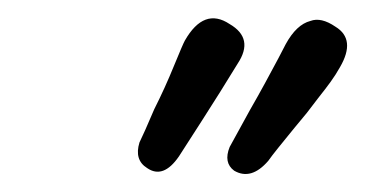

<svg xmlns="http://www.w3.org/2000/svg" viewBox="-20 -596 398 209"><path d="M230 -569.8Q256.8 -554.2 238.8 -526.9Q219.7 -495.6 200.2 -465.3Q180.7 -435.1 174.8 -425.8Q157.7 -400.9 140.1 -413.1Q126 -421.9 131.8 -440.9Q136.2 -449.7 147.9 -477.1Q159.7 -500.5 169.4 -524.4Q179.2 -548.3 181.2 -551.8Q202.1 -588.4 230 -569.8ZM345.2 -566.9Q367.7 -553.2 350.1 -522.9Q345.2 -514.2 339.8 -506.8Q334.5 -499.5 326.4 -489.3Q318.4 -479 314 -473.1Q310.1 -468.3 300.5 -456.8Q291 -445.3 283.2 -435.5Q275.4 -425.8 272 -420.9Q253.4 -399.4 234.9 -410.2Q223.1 -418.9 230 -436L252 -476.1Q260.7 -491.2 268.8 -506.1Q276.9 -521 283 -532.5Q289.1 -543.9 291 -547.9Q302.7 -569.3 317.9 -573.2Q329.6 -577.6 345.2 -566.9Z"/></svg>

Font: Florida Vibes
Style: Regular
Weight: 400
Italic angle: -30°
Designer: Turbologo.com
Foundry: Turbologo.com
Version: Version 1.000;hotconv 1.0.109;makeotfexe 2.5.65596